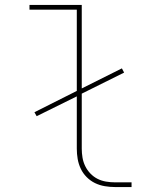

<svg xmlns="http://www.w3.org/2000/svg" viewBox="-20 -755 640 775"><path d="M444 0Q424 0 403 -3.5Q382 -7 363.5 -16Q345 -25 330 -40Q315 -55 306 -74Q297 -93 293.5 -113.5Q290 -134 290 -155V-366L128 -286L119 -302L290 -388V-716H99V-735H310V-398L472 -479L481 -462L310 -377V-155Q310 -137 313 -119Q316 -101 324 -84.5Q332 -68 345 -54.5Q358 -41 374 -33Q390 -25 408 -22Q426 -19 444 -19H511V0Z"/></svg>

Font: Iosevka SS04 Thin Extended
Style: Regular
Weight: 100
Width: 7
Monospace: yes
Designer: Belleve Invis
Foundry: Belleve Invis
Version: Version 19.0.0; ttfautohint (v1.8.4)